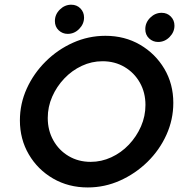

<svg xmlns="http://www.w3.org/2000/svg" viewBox="-20 -791 776 823"><path d="M356.2 12.5Q273.6 12.5 207.6 -25.7Q141.7 -63.9 103.5 -129.2Q65.3 -194.4 65.3 -275Q65.3 -346.5 94.8 -411.5Q124.3 -476.4 175.7 -527.4Q227.1 -578.5 293.1 -608Q359 -637.5 431.9 -637.5Q514.6 -637.5 580.2 -599.3Q645.8 -561.1 684.4 -496.2Q722.9 -431.2 722.9 -350Q722.9 -278.5 693.4 -213.2Q663.9 -147.9 612.2 -97.2Q560.4 -46.5 494.4 -17Q428.5 12.5 356.2 12.5ZM368.8 -97.2Q414.6 -97.2 456.9 -116.7Q499.3 -136.1 532.3 -170.8Q565.3 -205.6 584.4 -249.3Q603.5 -293.1 603.5 -341Q603.5 -394.4 579.5 -436.8Q555.6 -479.2 513.9 -503.8Q472.2 -528.5 419.4 -528.5Q372.9 -528.5 330.6 -508.7Q288.2 -488.9 255.6 -454.5Q222.9 -420.1 203.8 -376.7Q184.7 -333.3 184.7 -285.4Q184.7 -231.9 208.7 -189.2Q232.6 -146.5 274.3 -121.9Q316 -97.2 368.8 -97.2ZM657.6 -611.1Q635.4 -611.1 619.1 -626.4Q602.8 -641.7 602.8 -666Q602.8 -694.4 624 -715.3Q645.1 -736.1 672.9 -736.1Q696.5 -736.1 712.2 -720.1Q727.8 -704.2 727.8 -681.2Q727.8 -653.5 706.9 -632.3Q686.1 -611.1 657.6 -611.1ZM270.1 -645.8Q247.9 -645.8 231.6 -661.1Q215.3 -676.4 215.3 -700.7Q215.3 -729.2 236.5 -750Q257.6 -770.8 285.4 -770.8Q309 -770.8 324.7 -754.9Q340.3 -738.9 340.3 -716Q340.3 -688.2 319.4 -667Q298.6 -645.8 270.1 -645.8Z"/></svg>

Font: Afacad SemiBold
Style: Italic
Weight: 600
Italic angle: -14°
Designer: Kristian Moeller
Foundry: Dicotype
Version: Version 1.000